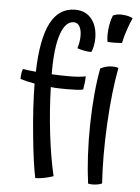

<svg xmlns="http://www.w3.org/2000/svg" viewBox="-54 -769 613 839"><g transform="rotate(5 253.0 -350.0)"><path d="M451 -723Q465 -722 475 -719.5Q485 -717 495 -712Q485 -690 474.5 -659.5Q464 -629 458 -600Q448 -599 432 -598.5Q416 -598 395 -599Q393 -607 392.5 -614.5Q392 -622 392 -630Q392 -652 396.5 -676Q401 -700 408 -716Q419 -721 428.5 -722.5Q438 -724 451 -723ZM373 -481Q385 -487 398 -490.5Q411 -494 425 -494Q433 -494 439.5 -493Q446 -492 452 -490Q432 -385 424.5 -243.5Q417 -102 425 19Q417 23 406 25Q395 27 384 27Q379 27 374 26.5Q369 26 364 25Q348 -94 350.5 -234Q353 -374 373 -481ZM165 -381Q168 -278 180 -176.5Q192 -75 211 6Q187 14 167.5 17.5Q148 21 132 21Q119 -38 106.5 -163Q94 -288 93 -390Q75 -393 58.5 -397Q42 -401 30 -405Q30 -419 32 -432Q34 -445 38 -449Q48 -447 60 -445.5Q72 -444 94 -442Q98 -587 134.5 -657Q171 -727 242 -727Q288 -727 314 -695Q340 -663 340 -609Q340 -593 336.5 -575.5Q333 -558 328 -549Q312 -549 296.5 -552Q281 -555 266 -560Q270 -573 272.5 -587Q275 -601 275 -615Q275 -641 266 -656.5Q257 -672 241 -672Q204 -672 184 -614Q164 -556 164 -448Q164 -445 164 -442.5Q164 -440 164 -437Q192 -436 208 -435.5Q224 -435 238 -435Q262 -435 281 -436.5Q300 -438 313 -441Q313 -428 311 -411Q309 -394 307 -383Q297 -380 279.5 -379Q262 -378 236 -378Q218 -378 200 -378.5Q182 -379 165 -381Z"/></g></svg>

Font: Atma
Style: Regular
Weight: 400
Designer: Gregori Vincens, Jeremie Hornus, Riccardo Olocco, Yoann Minet.
Foundry: black foundry
Version: Version 1.102;PS 1.100;hotconv 1.0.86;makeotf.lib2.5.63406